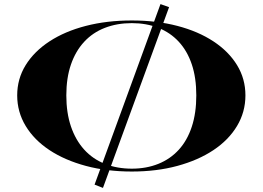

<svg xmlns="http://www.w3.org/2000/svg" viewBox="-20 -823 1283 938"><path d="M483 95 442 79 764 -803 806 -788ZM624 -723Q745 -723 846.5 -696.5Q948 -670 1022.5 -621Q1097 -572 1138 -505Q1179 -438 1179 -357Q1179 -276 1138 -207.5Q1097 -139 1022.5 -89.5Q948 -40 846.5 -12.5Q745 15 624 15Q502 15 399.5 -12.5Q297 -40 222 -89.5Q147 -139 105.5 -207.5Q64 -276 64 -357Q64 -438 105.5 -505Q147 -572 222 -621Q297 -670 399.5 -696.5Q502 -723 624 -723ZM624 -710Q552 -710 492.5 -687Q433 -664 391 -618.5Q349 -573 326.5 -507.5Q304 -442 304 -357Q304 -272 326.5 -205.5Q349 -139 391 -92.5Q433 -46 492.5 -22.5Q552 1 624 1Q695 1 753.5 -22.5Q812 -46 853.5 -91.5Q895 -137 917 -204Q939 -271 939 -357Q939 -443 917 -508.5Q895 -574 853.5 -619Q812 -664 753.5 -687Q695 -710 624 -710Z"/></svg>

Font: Kalnia Expanded
Style: Regular
Weight: 400
Width: 7
Designer: Frida Medrano
Foundry: Frida Medrano
Version: Version 1.105